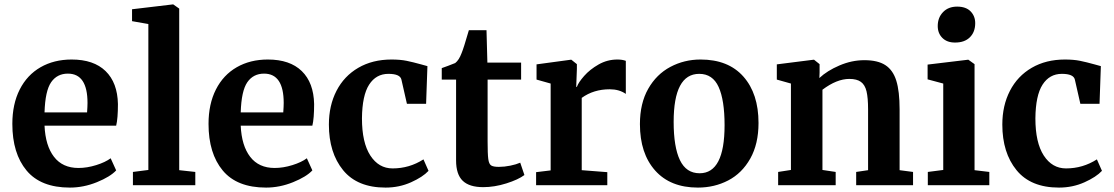

<svg xmlns="http://www.w3.org/2000/svg" viewBox="-20 -840 5054 871"><path d="M36 -278Q36 -368 69.5 -434Q103 -500 164 -535Q225 -570 305 -570Q405 -570 459 -517.5Q513 -465 515 -368Q515 -302 507 -270H182Q186 -179 225 -128.5Q264 -78 336 -78Q375 -78 416.5 -91Q458 -104 482 -122L507 -67Q480 -38 419.5 -13.5Q359 11 297 11Q165 11 100.5 -66.5Q36 -144 36 -278ZM375 -330Q377 -358 377 -373Q377 -506 288 -506Q239 -506 212 -467Q185 -428 182 -330Z M653 -731 579 -744V-798L764 -820H766L793 -801V-68L866 -60V0H583V-60L653 -69Z M926 -278Q926 -368 959.5 -434Q993 -500 1054 -535Q1115 -570 1195 -570Q1295 -570 1349 -517.5Q1403 -465 1405 -368Q1405 -302 1397 -270H1072Q1076 -179 1115 -128.5Q1154 -78 1226 -78Q1265 -78 1306.5 -91Q1348 -104 1372 -122L1397 -67Q1370 -38 1309.5 -13.5Q1249 11 1187 11Q1055 11 990.5 -66.5Q926 -144 926 -278ZM1265 -330Q1267 -358 1267 -373Q1267 -506 1178 -506Q1129 -506 1102 -467Q1075 -428 1072 -330Z M1756 -570Q1796 -570 1825 -564Q1854 -558 1890 -548L1919 -540L1913 -369H1826L1801 -479Q1795 -505 1742 -505Q1686 -505 1654.5 -456Q1623 -407 1622 -303Q1622 -193 1660 -134.5Q1698 -76 1761 -76Q1837 -76 1901 -117L1924 -65Q1898 -37 1844.5 -13Q1791 11 1729 11Q1601 11 1536.5 -68Q1472 -147 1472 -275Q1472 -361 1506.5 -428Q1541 -495 1605.5 -532.5Q1670 -570 1756 -570Z M2049 -112V-479H1984V-531Q1992 -534 2013 -541.5Q2034 -549 2045 -554Q2062 -567 2074 -599Q2083 -620 2107 -703H2187L2191 -556H2344V-479H2192V-198Q2192 -142 2195 -119Q2198 -96 2208 -89.5Q2218 -83 2243 -83Q2268 -83 2295 -88.5Q2322 -94 2340 -102L2359 -46Q2331 -25 2277 -8Q2223 9 2172 9Q2109 9 2079 -20Q2049 -49 2049 -112Z M2412 -59 2478 -67V-461L2414 -479V-548L2569 -569H2572L2597 -549V-527L2594 -446H2597Q2604 -466 2630 -495.5Q2656 -525 2695.5 -547.5Q2735 -570 2781 -570Q2803 -570 2819 -564V-414Q2789 -435 2746 -435Q2673 -435 2619 -396V-68L2735 -59V0H2412Z M3158 -570Q3284 -570 3352.5 -492.5Q3421 -415 3421 -282Q3421 -187 3383.5 -120.5Q3346 -54 3283.5 -21.5Q3221 11 3146 11Q3021 11 2952 -66.5Q2883 -144 2883 -277Q2883 -371 2920.5 -437Q2958 -503 3021 -536.5Q3084 -570 3158 -570ZM3267 -272Q3267 -386 3240 -445.5Q3213 -505 3152 -505Q3036 -505 3036 -287Q3036 -173 3064.5 -113.5Q3093 -54 3154 -54Q3267 -54 3267 -272Z M3568 -461 3504 -479V-548L3670 -569H3673L3698 -549V-510L3697 -486Q3732 -519 3788 -543Q3844 -567 3901 -567Q3962 -567 3996.5 -544.5Q4031 -522 4046 -474Q4061 -426 4061 -344V-68L4122 -60V0H3864V-60L3918 -68V-344Q3918 -396 3911 -425.5Q3904 -455 3885.5 -468.5Q3867 -482 3833 -482Q3776 -482 3711 -433V-69L3771 -60V0H3510V-60L3568 -69Z M4234 -722Q4234 -760 4258 -785Q4282 -810 4322 -810Q4362 -810 4383 -788.5Q4404 -767 4404 -735Q4404 -695 4380 -671Q4356 -647 4313 -647H4312Q4276 -647 4255 -668Q4234 -689 4234 -722ZM4259 -461 4188 -480V-547L4371 -569H4373L4401 -549V-68L4468 -60V0H4189V-60L4259 -69Z M4811 -570Q4851 -570 4880 -564Q4909 -558 4945 -548L4974 -540L4968 -369H4881L4856 -479Q4850 -505 4797 -505Q4741 -505 4709.5 -456Q4678 -407 4677 -303Q4677 -193 4715 -134.5Q4753 -76 4816 -76Q4892 -76 4956 -117L4979 -65Q4953 -37 4899.5 -13Q4846 11 4784 11Q4656 11 4591.5 -68Q4527 -147 4527 -275Q4527 -361 4561.5 -428Q4596 -495 4660.5 -532.5Q4725 -570 4811 -570Z"/></svg>

Font: Koeln Type Serif
Style: Bold
Weight: 700
Designer: Eben Sorkin
Foundry: Eben Sorkin
Version: Version 2.002